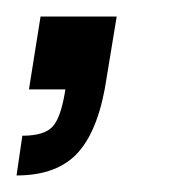

<svg xmlns="http://www.w3.org/2000/svg" viewBox="-38 -108 208 232"><path d="M-18 104 -11 56Q16 56 26 44.5Q36 33 41 0H-3L11 -88H103L91 -15Q82 47 57 75.5Q32 104 -18 104Z"/></svg>

Font: Rokkitt Medium
Style: Italic
Weight: 500
Italic angle: -9°
Designer: Vernon Adams
Foundry: Vernon Adams
Version: Version 3.103